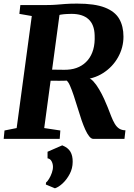

<svg xmlns="http://www.w3.org/2000/svg" viewBox="-22 -771 742 1066"><path d="M-1.5 0 3 -46.5 70.5 -60 154.5 -682 85.5 -694 91 -743H237Q267.5 -743 291.2 -745Q315 -747 341.5 -749Q368 -751 406.5 -751Q504 -751 560 -729.2Q616 -707.5 639.8 -666.5Q663.5 -625.5 663.5 -567.5Q663.5 -507 633.5 -453.2Q603.5 -399.5 550.5 -365.5Q497.5 -331.5 428.5 -328.5L463.5 -337.5Q479 -338 495.8 -320Q512.5 -302 528.2 -275.2Q544 -248.5 556.2 -221.5Q568.5 -194.5 575.5 -176.5Q586.5 -148.5 595.5 -125.2Q604.5 -102 614.8 -84.5Q625 -67 639 -57.5Q653 -48 674.5 -47.5L669 0H496Q484.5 0 473 -14.5Q461.5 -29 451 -52.5Q440.5 -76 431 -103.5Q419.5 -137.5 408.8 -173Q398 -208.5 387.5 -240Q377 -271.5 367.2 -294Q357.5 -316.5 348 -323.5Q345 -323 333 -322.8Q321 -322.5 305.2 -322.5Q289.5 -322.5 274.2 -322.8Q259 -323 248.5 -323L255 -384.5Q264 -384.5 278.2 -384.2Q292.5 -384 307.8 -383.8Q323 -383.5 335.2 -383.5Q347.5 -383.5 352 -384Q388.5 -386 417.2 -399.8Q446 -413.5 466 -437.8Q486 -462 495.8 -496.2Q505.5 -530.5 503.5 -575Q502 -634.5 469.5 -664.2Q437 -694 375 -694Q365.5 -694 349 -693.2Q332.5 -692.5 315.5 -689.8Q298.5 -687 286 -680.5L312.5 -719.5L223.5 -60L313 -46.5L309.5 0ZM232.5 253.5 233.5 242.5Q241 237 250.2 222Q259.5 207 266 188.2Q272.5 169.5 272 153.5Q271.5 137.5 264.2 124Q257 110.5 242 108V71.5L323.5 36Q356 49 369 71.5Q382 94 381.5 127.5Q381.5 163.5 365.2 194.5Q349 225.5 326.2 246.8Q303.5 268 283 274.5Z"/></svg>

Font: Merriweather 28pt ExtraBold
Style: Italic
Weight: 800
Italic angle: -7.8°
Version: Version 2.101